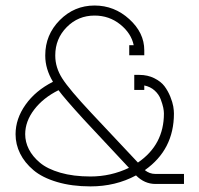

<svg xmlns="http://www.w3.org/2000/svg" viewBox="-20 -663 718 692"><path d="M70.8 -179.2Q70.8 -151.4 84 -125.2Q97.2 -99.1 123.8 -76.7Q150.4 -54.2 197.5 -40.5Q244.6 -26.9 306.2 -26.9Q379.4 -26.9 444.8 -58.1L283.2 -231Q211.4 -309.6 190.9 -337.9Q135.7 -310.5 103.3 -268.1Q70.8 -225.6 70.8 -179.2ZM170.9 -368.2Q143.1 -414.6 143.1 -461.9V-463.9Q143.1 -537.6 195.3 -590.3Q247.6 -643.1 320.8 -643.1Q392.1 -643.1 446 -594Q500 -544.9 500 -481.9V-463.9H445.8V-500H461.9Q453.1 -543 413.3 -575Q373.5 -606.9 320.8 -606.9Q261.7 -606.9 220.5 -565.2Q179.2 -523.4 179.2 -463.9V-461.9Q179.2 -419.9 204.3 -380.4Q229.5 -340.8 309.1 -255.9L477.1 -77.1Q570.8 -141.1 570.8 -253.9Q570.8 -262.7 568.4 -274.9Q565.9 -287.1 559.3 -304.9Q552.7 -322.8 537.4 -336.7Q522 -350.6 500 -355V-338.9H463.9V-393.1H481.9Q512.2 -393.1 536.1 -381.1Q560.1 -369.1 572.8 -352.3Q585.4 -335.4 593.8 -314.7Q602.1 -293.9 604.5 -279.3Q606.9 -264.6 606.9 -253.9Q606.9 -123.5 502 -49.8Q519 -36.1 540 -36.1H643.1V0H540Q501 0 470.2 -30.8Q396.5 8.8 306.2 8.8Q238.8 8.8 185.5 -7.1Q132.3 -22.9 100.6 -49.8Q68.8 -76.7 52.5 -109.6Q36.1 -142.6 36.1 -179.2Q36.1 -234.9 72 -285.6Q107.9 -336.4 170.9 -368.2Z"/></svg>

Font: Rawengulk
Style: Regular
Weight: 400
Version: Version 0.92